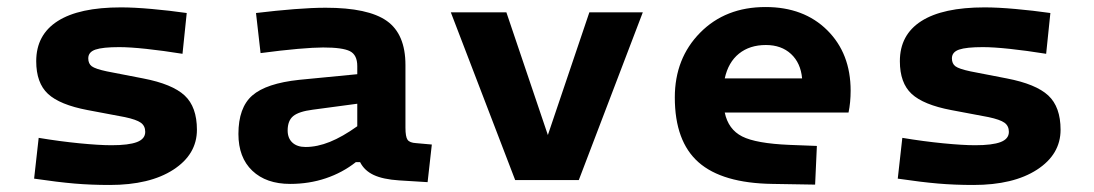

<svg xmlns="http://www.w3.org/2000/svg" viewBox="-20 -512 3110 546"><path d="M540 -143Q540 -73 473 -29.5Q406 14 292 14Q239 14 192 10Q145 6 77 -4L90 -120Q150 -110 206 -104.5Q262 -99 297 -99Q346 -99 369.5 -108Q393 -117 393 -137Q393 -154 380.5 -163Q368 -172 335 -179L229 -199Q150 -214 116.5 -245Q83 -276 83 -338Q83 -413 144 -452Q205 -491 324 -491Q361 -491 411.5 -486.5Q462 -482 511 -475L499 -359Q443 -368 396 -373Q349 -378 319 -378Q272 -378 251.5 -371Q231 -364 231 -346Q231 -331 241 -323.5Q251 -316 284 -309L387 -289Q470 -273 505 -240.5Q540 -208 540 -143Z M1133 -327V-149Q1133 -123 1139 -114.5Q1145 -106 1163 -105L1208 -101L1196 6L1115 1Q1069 -2 1042.5 -14.5Q1016 -27 1004 -51H992Q954 -21 906.5 -5Q859 11 805 11Q737 11 697.5 -26.5Q658 -64 658 -131Q658 -206 697.5 -240.5Q737 -275 831 -285L996 -301V-324Q996 -356 975 -366.5Q954 -377 899 -377Q873 -377 827 -373Q781 -369 721 -361L708 -475Q766 -482 817 -486Q868 -490 906 -490Q1027 -490 1080 -452.5Q1133 -415 1133 -327ZM798 -141Q798 -119 811.5 -106.5Q825 -94 849 -94Q882 -94 918 -108.5Q954 -123 996 -153V-217L869 -200Q830 -195 814 -182Q798 -169 798 -141Z M1445 0 1262 -477H1420L1538 -128L1656 -477H1808L1626 0Z M2225 -100 2303 -97 2298 13 2177 11Q2034 9 1966.5 -50.5Q1899 -110 1899 -235Q1899 -346 1971 -419Q2043 -492 2157 -492Q2266 -492 2332.5 -426Q2399 -360 2399 -254Q2399 -238 2397.5 -222Q2396 -206 2393 -192H2041Q2051 -144 2090.5 -124Q2130 -104 2225 -100ZM2158 -384Q2112 -384 2081.5 -359.5Q2051 -335 2041 -289H2261Q2257 -333 2229.5 -358.5Q2202 -384 2158 -384Z M2996 -143Q2996 -73 2929 -29.5Q2862 14 2748 14Q2695 14 2648 10Q2601 6 2533 -4L2546 -120Q2606 -110 2662 -104.5Q2718 -99 2753 -99Q2802 -99 2825.5 -108Q2849 -117 2849 -137Q2849 -154 2836.5 -163Q2824 -172 2791 -179L2685 -199Q2606 -214 2572.5 -245Q2539 -276 2539 -338Q2539 -413 2600 -452Q2661 -491 2780 -491Q2817 -491 2867.5 -486.5Q2918 -482 2967 -475L2955 -359Q2899 -368 2852 -373Q2805 -378 2775 -378Q2728 -378 2707.5 -371Q2687 -364 2687 -346Q2687 -331 2697 -323.5Q2707 -316 2740 -309L2843 -289Q2926 -273 2961 -240.5Q2996 -208 2996 -143Z"/></svg>

Font: Intel One Mono
Style: Bold
Weight: 700
Monospace: yes
Designer: Fred Shallcrass
Foundry: Frere-Jones Type LLC
Version: Version 1.400;hotconv 1.1.0;makeotfexe 2.6.0;FJTRelease1.4